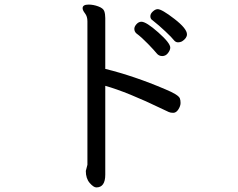

<svg xmlns="http://www.w3.org/2000/svg" viewBox="-20 -752 1040 839"><path d="M576 -606Q599 -589 627 -560Q655 -531 664.5 -519Q674 -507 689 -507Q704 -507 714 -520Q724 -533 724 -544Q724 -564 671.5 -610.5Q619 -657 598 -657Q586 -657 576.5 -646.5Q567 -636 567 -626Q567 -614 576 -606ZM758 -567Q767 -567 775 -571Q797 -585 797 -602Q797 -627 742 -669.5Q687 -712 669 -712Q659 -712 648 -702Q637 -692 637 -681Q637 -669 647 -663Q675 -641 703 -614.5Q731 -588 739 -577.5Q747 -567 758 -567ZM401 67Q440 67 440 11V-377Q536 -350 691 -275Q710 -266 717.5 -262.5Q725 -259 737 -259Q750 -259 759.5 -274Q769 -289 769 -302Q769 -314 766 -322Q760 -338 702 -362Q566 -420 440 -451V-673Q440 -691 435.5 -703.5Q431 -716 409.5 -724Q388 -732 367 -732Q341 -732 341 -716Q341 -707 351.5 -693.5Q362 -680 362 -659V-32L355 -5Q355 28 372 47.5Q389 67 401 67Z"/></svg>

Font: LXGW WenKai Mono TC
Style: Bold
Weight: 700
Designer: LXGW / Fontworks Inc.
Foundry: LXGW / Fontworks Inc.
Version: Version 1.330